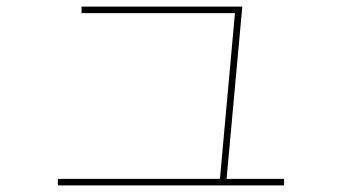

<svg xmlns="http://www.w3.org/2000/svg" viewBox="-20 -572 1040 584"><path d="M648 -17 696 -547 711 -532H228V-552H717L668 -15ZM156 -8V-28H844V-8Z"/></svg>

Font: M PLUS 1 Thin Thin
Style: Regular
Weight: 250
Version: Version 1.001